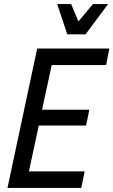

<svg xmlns="http://www.w3.org/2000/svg" viewBox="-20 -930 561 950"><path d="M17 0 164 -690H521L505 -608H236L188 -387H422L406 -309H172L123 -82H399L382 0ZM263 -910H332L368 -824L440 -910H515L403 -760H313Z"/></svg>

Font: Radio Canada Condensed
Style: Italic
Weight: 400
Width: 3
Italic angle: -12°
Designer: Charles Daoud, Etienne Aubert Bonn, Alexandre Saumier Demers, Jacques Le Bailly
Foundry: Radio-Canada
Version: Version 2.104; ttfautohint (v1.8.4.7-5d5b);gftools[0.9.28.de